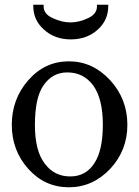

<svg xmlns="http://www.w3.org/2000/svg" viewBox="-20 -775 590 814"><path d="M121 -750Q121 -689 167 -649Q212 -608 280 -608Q348 -608 394 -649Q439 -689 439 -750V-755H391V-748Q391 -715 353 -698Q315 -680 279 -680Q242 -680 204 -698Q165 -715 165 -748V-755H121ZM375 -413Q416 -356 416 -247Q416 -137 380 -83Q344 -27 278 -27Q210 -27 170 -81Q128 -135 128 -245Q128 -359 163 -411Q201 -468 265 -468Q334 -468 375 -413ZM100 -59Q170 19 272 19Q373 19 447 -59Q520 -137 520 -246Q520 -355 447 -435Q373 -515 272 -515Q170 -515 100 -435Q30 -355 30 -246Q30 -137 100 -59Z"/></svg>

Font: Sawarabi Mincho
Style: Regular
Weight: 400
Version: Version 1.082; ttfautohint (v1.8.4.7-5d5b)